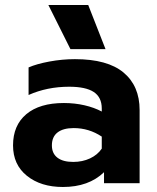

<svg xmlns="http://www.w3.org/2000/svg" viewBox="-20 -731 625 766"><path d="M173 -711H332L401 -535H261ZM32 -151Q32 -231 85 -275.5Q138 -320 235 -320Q278 -320 317 -311Q356 -302 386 -286V-298Q386 -343 354 -364Q322 -385 256 -385Q168 -385 94 -352V-462Q126 -476 177 -485.5Q228 -495 279 -495Q409 -495 473 -441.5Q537 -388 537 -292V0H395V-44Q334 15 231 15Q143 15 87.5 -29.5Q32 -74 32 -151ZM386 -138V-186Q335 -220 274 -220Q232 -220 209.5 -202.5Q187 -185 187 -151Q187 -119 209 -102Q231 -85 272 -85Q309 -85 339 -99Q369 -113 386 -138Z"/></svg>

Font: Prompt SemiBold
Style: Regular
Weight: 600
Designer: Katatrad Team
Foundry: CadsonDemak
Version: Version 1.000